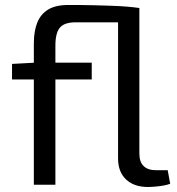

<svg xmlns="http://www.w3.org/2000/svg" viewBox="-20 -737 708 766"><path d="M257 -717Q273 -717 299.5 -717Q326 -717 358.5 -716Q391 -715 424 -714Q457 -713 486.5 -710.5Q516 -708 536 -705V-124Q536 -91 553 -74.5Q570 -58 602 -58H649L659 -4Q650 0 633.5 3Q617 6 599.5 7.5Q582 9 570 9Q515 9 483 -21Q451 -51 451 -105V-648H287Q239 -649 220 -628Q201 -607 201 -555V0H115V-564Q115 -613 129 -647.5Q143 -682 174 -700Q205 -718 257 -717ZM346 -487V-420H28V-482L120 -487Z"/></svg>

Font: Exo 2
Style: Regular
Weight: 400
Designer: Natanael Gama
Foundry: Natanael Gama
Version: Version 2.010